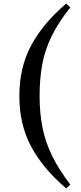

<svg xmlns="http://www.w3.org/2000/svg" viewBox="-20 -844 449 1062"><path d="M199 -313Q199 -219 215 -138.5Q231 -58 268.5 18.5Q306 95 369 177L346 198Q219 90 153 -32Q87 -154 87 -313Q87 -472 153 -594Q219 -716 346 -824L369 -803Q302 -719 265 -642.5Q228 -566 213.5 -487Q199 -408 199 -313Z"/></svg>

Font: Noto Serif KR ExtraLight ExtraBold
Style: Regular
Weight: 800
Version: Version 2.003-H1;hotconv 1.1.1;makeotfexe 2.6.0